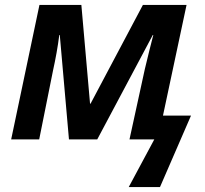

<svg xmlns="http://www.w3.org/2000/svg" viewBox="-20 -562 826 774"><path d="M499 192H625L750 -96H637L732 -542H556L345 -144H343L308 -542H139L25 0H138L194 -279C204 -324 213 -373 219 -421H221L258 0H372L596 -421H598C589 -386 576 -335 564 -284L502 0H602Z"/></svg>

Font: Noto Sans SemiBold
Style: Italic
Weight: 600
Italic angle: -12°
Designer: Monotype Design Team
Foundry: Monotype Imaging Inc.
Version: Version 2.013